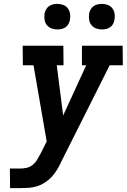

<svg xmlns="http://www.w3.org/2000/svg" viewBox="-20 -971 654 991"><path d="M32 0 31 -101H84Q100 -101 118 -105Q136 -109 150 -121Q164 -133 173 -149Q182 -165 191 -181L221 -241L153 -634H98L97 -735H307L308 -634H273L306 -375L425 -634H403V-735H613L614 -634H546L296 -136Q287 -116 275 -96Q263 -76 247.5 -59Q232 -42 212 -29Q192 -16 170.5 -9.5Q149 -3 127.5 -1.5Q106 0 84 0ZM506 -819Q490 -819 475.5 -824.5Q461 -830 451.5 -842Q442 -854 440 -869.5Q438 -885 440 -901Q442 -912 448 -922.5Q454 -933 463.5 -939.5Q473 -946 484 -948.5Q495 -951 506 -951Q522 -951 536.5 -945.5Q551 -940 560 -928Q569 -916 571.5 -900.5Q574 -885 571 -869Q569 -858 563.5 -847.5Q558 -837 548.5 -830.5Q539 -824 528 -821.5Q517 -819 506 -819ZM276 -819Q260 -819 245.5 -824.5Q231 -830 221.5 -842Q212 -854 210 -869.5Q208 -885 210 -901Q212 -912 218 -922.5Q224 -933 233.5 -939.5Q243 -946 254 -948.5Q265 -951 276 -951Q292 -951 306.5 -945.5Q321 -940 330 -928Q339 -916 341.5 -900.5Q344 -885 341 -869Q339 -858 333.5 -847.5Q328 -837 318.5 -830.5Q309 -824 298 -821.5Q287 -819 276 -819Z"/></svg>

Font: Iosevka Etoile
Style: Bold Italic
Weight: 700
Italic angle: -9°
Designer: Belleve Invis
Foundry: Belleve Invis
Version: Version 28.1.0; ttfautohint (v1.8.4)